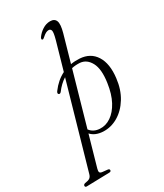

<svg xmlns="http://www.w3.org/2000/svg" viewBox="-332 -814 984 1149"><g transform="rotate(-30 159.5 -240.0)"><path d="M60.5 -325Q52 -314.5 43.5 -320Q39 -323 40 -329Q41 -335 45.5 -340.5Q84.5 -393 136 -418.5L190 -607.5Q203 -654.5 199.2 -668Q195.5 -681.5 182 -681.5Q172.5 -681.5 162.2 -676.2Q152 -671 136.5 -657Q133 -654.5 129.8 -652Q126.5 -649.5 123.5 -650.5Q113.5 -652.5 122 -667.5Q138.5 -691 163.5 -707Q188.5 -723 216 -723Q246.5 -723 255.5 -700Q264.5 -677 249.5 -622.5L197 -438Q226 -443 258 -441Q330.5 -436.5 365.8 -380.5Q401 -324.5 389.5 -230Q381 -156 347.5 -101.5Q314 -47 265.2 -18.2Q216.5 10.5 162 8Q108.5 5 80 -26.5L20.5 182.5Q16 198 19.2 205.8Q22.5 213.5 38 215L71.5 218.5Q83.5 220 83.5 228.5Q83.5 239 70 239L-87 243Q-98.5 243 -98 233Q-98 224.5 -86.5 221Q-63 218 -52.5 210.8Q-42 203.5 -37.5 187L127 -388Q90.5 -365 60.5 -325ZM154 -16.5Q194 -14 230.2 -38.5Q266.5 -63 292.8 -112Q319 -161 329 -232Q342 -321 317.2 -367.5Q292.5 -414 247 -418Q218 -420 190.5 -414L87 -50.5Q110 -19 154 -16.5Z"/></g></svg>

Font: Fraunces 144pt Soft Light
Style: Italic
Weight: 300
Italic angle: -16°
Version: Version 1.000;[b76b70a41]